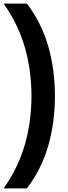

<svg xmlns="http://www.w3.org/2000/svg" viewBox="-29 -828 377 1068"><path d="M-9 220Q71.5 106.5 108.8 -21.8Q146 -150 146 -294Q146 -438 108.8 -566.2Q71.5 -694.5 -9 -808H120.5Q202.5 -700 239.5 -570.2Q276.5 -440.5 276.5 -294Q276.5 -147.5 239.5 -17.8Q202.5 112 120.5 220Z"/></svg>

Font: Encode Sans SmCnd SmBold
Style: Regular
Weight: 600
Width: 4
Designer: Multiple Designers
Foundry: Impallari Type
Version: Version 3.002; ttfautohint (v1.8.3) -l 8 -r 50 -G 200 -x 14 